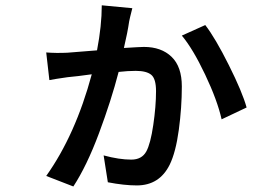

<svg xmlns="http://www.w3.org/2000/svg" viewBox="-20 -631 1017 712"><path d="M470.7 -600.6Q460.9 -562.5 459 -551.8Q453.1 -510.7 439.5 -453.1Q502 -457 513.7 -457Q578.1 -457 616.2 -420.4Q654.3 -383.8 654.3 -310.5Q654.3 -232.4 643.1 -149.4Q631.8 -66.4 609.4 -20.5Q571.3 56.6 487.3 56.6Q440.4 56.6 379.9 44.9L364.3 -54.7Q421.9 -39.1 466.8 -39.1Q505.9 -39.1 522.5 -69.3Q538.1 -97.7 548.3 -167Q558.6 -236.3 558.6 -293Q558.6 -338.9 541 -353.5Q523.4 -368.2 483.4 -368.2Q454.1 -368.2 419.9 -364.3Q392.6 -258.8 347.2 -137.2Q301.8 -15.6 252 60.5L151.4 21.5Q259.8 -130.9 320.3 -355.5Q264.6 -347.7 230.5 -344.7Q182.6 -337.9 163.1 -334L151.4 -436.5Q187.5 -433.6 229.5 -435.5Q247.1 -436.5 339.8 -444.3Q357.4 -536.1 357.4 -611.3ZM654.3 -499 741.2 -538.1Q778.3 -490.2 828.6 -389.6Q878.9 -289.1 894.5 -232.4L801.8 -188.5Q786.1 -258.8 740.7 -354.5Q695.3 -450.2 654.3 -499Z"/></svg>

Font: Min Sans SemiBold
Style: Regular
Weight: 600
Designer: Jinseong-Kim, NotoSansCJK, Nunito
Foundry: Jinseong-Kim
Version: Version 1.400;Glyphs 3.1.2 (3151)